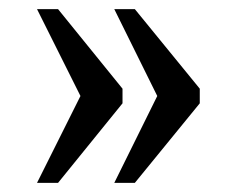

<svg xmlns="http://www.w3.org/2000/svg" viewBox="-20 -480 517 420"><path d="M230 -80H275L417 -254V-286L275 -460H230L324 -270ZM61 -80H107L248 -254V-286L107 -460H61L156 -270Z"/></svg>

Font: Noto Serif Lao SemiCondensed
Style: Regular
Weight: 400
Width: 4
Designer: Monotype Design Team
Foundry: Monotype Imaging Inc.
Version: Version 2.003